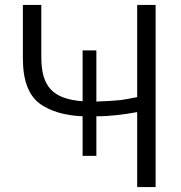

<svg xmlns="http://www.w3.org/2000/svg" viewBox="-20 -761 735 781"><path d="M372 -556H316V-349C196 -359 148 -406 148 -530V-741H73V-525C73 -432 97 -371 145 -337C187 -308 244 -291 316 -288V-127H372V-288C429 -288 483 -295 538 -305V0H613V-741H538V-366C516 -361 494 -358 472 -354C442 -351 408 -349 372 -348Z"/></svg>

Font: Cheyenne Sans Light
Style: Regular
Weight: 300
Designer: The Public Sans project authors (U.S. Web Design System), Libre Franklin designed by Pablo Impallari and Rodrigo Fuenzal
Foundry: The Cheyenne Sans Project Authors
Version: Version 2.007